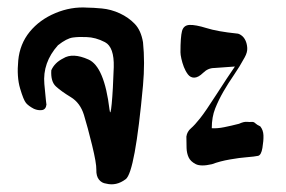

<svg xmlns="http://www.w3.org/2000/svg" viewBox="-20 -481 753 506"><path d="M132.8 -361.8Q91.8 -315.9 96.9 -259.5Q102.1 -203.1 102.5 -206.1Q101.1 -192.4 90.6 -190.9Q80.1 -189.5 69.3 -194.3Q55.2 -201.7 48.6 -209.5Q42 -217.3 33 -247.8Q23.9 -278.3 28.1 -321.8Q32.2 -365.2 58.3 -397.2Q84.5 -429.2 126 -446.5Q167.5 -463.9 210.4 -460.9Q224.1 -460.9 248.3 -458.7Q272.5 -456.5 295.7 -445.8Q318.8 -435.1 335.2 -418Q351.6 -400.9 356.9 -369.6Q362.3 -316.9 356.9 -256.3Q335.9 -27.3 311.3 -8.8Q286.6 9.8 259.8 2.9Q248 1.5 240.7 -7.8Q233.4 -17.1 233.9 -33.7Q234.4 -50.3 222.7 -98.4Q210.9 -146.5 201.2 -178.2Q191.4 -210 166.5 -225.1Q141.6 -240.2 127.4 -253.2Q113.3 -266.1 115.2 -295.9Q124 -315.9 146.5 -327.1Q171.4 -342.8 213.1 -324.2Q254.9 -305.7 268.6 -192.4Q271 -171.9 274.4 -207.5Q277.8 -243.2 279.8 -304.2Q281.2 -356.9 256.6 -369.9Q231.9 -382.8 207.5 -383.3Q188 -384.3 171.9 -382.1Q155.8 -379.9 132.8 -361.8Z M471.2 -121.1Q473.1 -134.3 483.2 -142.8Q493.2 -151.4 507.3 -169.2Q521.5 -187 550.8 -232.7Q580.1 -278.3 599.1 -305.7L544.9 -301.8Q528.3 -301.8 515.4 -289.1Q502.4 -276.4 491.7 -276.4Q481.9 -276.4 475.3 -284.9Q468.8 -293.5 464.6 -304.4Q460.4 -315.4 458 -326.2Q455.6 -336.9 455.6 -343.3Q455.6 -383.8 459.7 -399.2Q463.9 -414.6 479.5 -415.3Q495.1 -416 524.2 -407Q553.2 -397.9 604.5 -392.6Q609.4 -392.6 616 -387.9Q622.6 -383.3 626.7 -374.8Q630.9 -366.2 631.6 -354.7Q632.3 -343.3 625 -330.1Q611.8 -305.7 596.7 -283.7Q581.5 -261.7 568.8 -239.7Q556.2 -217.8 547.1 -195.1Q538.1 -172.4 538.1 -143.1Q552.7 -142.1 570.8 -145.8Q588.9 -149.4 609.9 -154.8Q622.6 -160.6 630.4 -159.9Q638.2 -159.2 643.6 -159.7Q648.9 -160.2 652.8 -156.2Q656.7 -152.3 666 -147.9Q673.8 -138.2 674.3 -124.3Q674.8 -110.4 671.6 -91.3Q668.5 -72.3 660.2 -70.3Q651.9 -68.4 627.9 -66.4Q612.8 -65.4 586.2 -60.8Q559.6 -56.2 538.6 -48.3Q509.3 -41.5 495.6 -48.6Q481.9 -55.7 477.1 -66.4Q472.2 -77.1 471.7 -90.6Q471.2 -104 471.2 -121.1Z"/></svg>

Font: AKL 022
Style: Regular
Weight: 400
Designer: AKL
Foundry: AKL
Version: Version 2.053;August 19, 2024;FontCreator 13.0.0.2675 64-bit